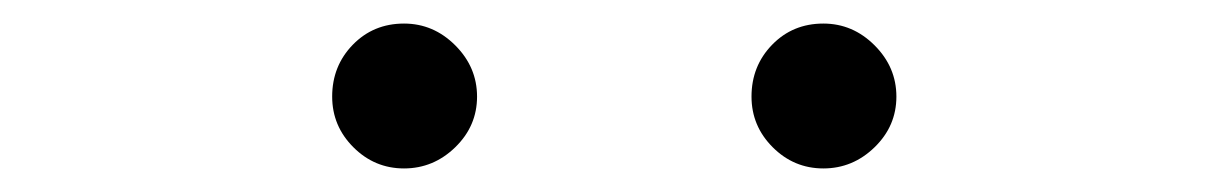

<svg xmlns="http://www.w3.org/2000/svg" viewBox="-20 -695 1040 163"><path d="M323 -552Q298 -552 280 -570Q262 -588 262 -613Q262 -639 279.5 -657Q297 -675 323 -675Q348 -675 366.5 -656.5Q385 -638 385 -613Q385 -588 366.5 -570Q348 -552 323 -552ZM679 -552Q654 -552 636 -570Q618 -588 618 -613Q618 -639 635.5 -657Q653 -675 679 -675Q704 -675 722.5 -656.5Q741 -638 741 -613Q741 -588 722.5 -570Q704 -552 679 -552Z"/></svg>

Font: Inconsolata UltraExpanded Thin
Style: Regular
Weight: 100
Width: 9
Monospace: yes
Designer: Raph Levien, Cyreal, Brenton Simpson
Foundry: Raph Levien, Cyreal, Google
Version: Version 3.100; ttfautohint (v1.8.4.7-5d5b)